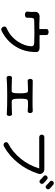

<svg xmlns="http://www.w3.org/2000/svg" viewBox="1064 -1940 873 3040"><g transform="rotate(90 1500.0 -420.5)"><path d="M440.4 -718.8V-607.4Q396.5 -606.4 354.5 -607.4Q293 -608.4 255.9 -611.3Q210.9 -614.3 187.5 -590.8Q166 -570.3 168 -537.1Q170.9 -505.9 168.9 -466.8Q167 -439.5 164.1 -418Q161.1 -400.4 176.8 -389.6Q190.4 -379.9 211.9 -378.9Q233.4 -378.9 247.1 -387.7Q263.7 -397.5 261.7 -414.1V-446.3Q261.7 -499 269.5 -511.7Q280.3 -528.3 325.2 -526.4L375 -527.3Q462.9 -529.3 505.9 -529.3Q577.1 -529.3 651.4 -526.4Q686.5 -525.4 700.2 -514.6Q710.9 -505.9 712.9 -488.3Q712.9 -381.8 641.6 -272.5Q561.5 -149.4 430.7 -91.8Q408.2 -85 402.3 -66.4Q397.5 -49.8 406.2 -31.2Q416 -12.7 433.6 -6.8Q452.1 1 472.7 -11.7Q629.9 -89.8 717.8 -233.4Q803.7 -373 803.7 -540Q810.5 -578.1 787.1 -596.7Q767.6 -612.3 730.5 -611.3Q701.2 -609.4 636.7 -610.4Q601.6 -610.4 543 -611.3H535.2V-718.8Q537.1 -735.4 521.5 -745.1Q508.8 -753.9 487.3 -753.9Q466.8 -753.9 453.1 -745.1Q437.5 -735.4 440.4 -718.8Z M1261.7 -502.9Q1246.1 -504.9 1237.3 -491.2Q1229.5 -479.5 1229.5 -461.9Q1230.5 -445.3 1238.3 -433.6Q1247.1 -420.9 1261.7 -422.9Q1323.2 -425.8 1363.3 -426.8Q1396.5 -427.7 1418.9 -427.7Q1442.4 -427.7 1450.2 -400.4Q1458 -375 1458 -297.9Q1458 -218.8 1450.2 -194.3Q1441.4 -168.9 1413.1 -168.9Q1375 -168.9 1338.9 -169.9Q1267.6 -170.9 1215.8 -173.8Q1199.2 -176.8 1189.5 -163.1Q1181.6 -150.4 1181.6 -131.8Q1180.7 -113.3 1189.5 -101.6Q1198.2 -87.9 1214.8 -89.8Q1287.1 -97.7 1472.7 -98.6Q1666 -99.6 1789.1 -91.8Q1801.8 -90.8 1809.6 -103.5Q1816.4 -115.2 1816.4 -133.8Q1816.4 -151.4 1808.6 -163.1Q1800.8 -176.8 1787.1 -174.8Q1748 -171.9 1684.6 -170.9Q1648.4 -169.9 1589.8 -169.9Q1562.5 -169.9 1552.7 -192.4Q1543 -217.8 1543 -298.8Q1543 -377.9 1550.8 -402.3Q1559.6 -426.8 1587.9 -426.8L1603.5 -427.7Q1640.6 -427.7 1664.1 -427.7Q1706.1 -426.8 1738.3 -422.9Q1752.9 -420.9 1762.7 -433.6Q1770.5 -444.3 1770.5 -461.9Q1770.5 -479.5 1761.7 -491.2Q1752 -504.9 1736.3 -502.9Q1681.6 -499 1521.5 -500Q1377.9 -500 1261.7 -502.9Z M2154.3 -686.5Q2133.8 -686.5 2123 -674.8Q2112.3 -663.1 2112.3 -646.5Q2112.3 -629.9 2122.1 -618.2Q2133.8 -605.5 2153.3 -605.5H2647.5Q2599.6 -445.3 2495.1 -315.4Q2390.6 -185.5 2254.9 -116.2Q2236.3 -107.4 2232.4 -90.8Q2228.5 -76.2 2237.3 -61.5Q2245.1 -46.9 2260.7 -42Q2278.3 -37.1 2297.9 -46.9Q2447.3 -128.9 2561.5 -271.5Q2674.8 -414.1 2731.4 -592.8Q2743.2 -623 2722.7 -654.3Q2700.2 -686.5 2658.2 -686.5ZM2816.4 -732.4Q2803.7 -741.2 2789.1 -738.3Q2775.4 -735.4 2766.6 -724.6Q2756.8 -712.9 2756.8 -700.2Q2756.8 -686.5 2769.5 -675.8Q2789.1 -660.2 2802.7 -648.4Q2817.4 -634.8 2827.1 -623Q2838.9 -609.4 2854.5 -609.4Q2868.2 -609.4 2878.9 -620.1Q2890.6 -629.9 2891.6 -644.5Q2894.5 -659.2 2883.8 -670.9Q2871.1 -686.5 2852.5 -702.1Q2835 -718.8 2816.4 -732.4ZM2901.4 -830.1Q2888.7 -838.9 2874 -835.9Q2861.3 -833 2851.6 -822.3Q2842.8 -810.5 2842.8 -797.9Q2842.8 -784.2 2855.5 -773.4Q2875 -757.8 2887.7 -746.1Q2902.3 -732.4 2912.1 -720.7Q2923.8 -707 2939.5 -707Q2953.1 -707 2963.9 -717.8Q2975.6 -727.5 2977.5 -742.2Q2979.5 -756.8 2969.7 -768.6Q2951.2 -788.1 2938.5 -799.8Q2918 -819.3 2901.4 -830.1Z"/></g></svg>

Font: Gungsuh
Style: Regular
Weight: 400
Version: Version 2.21